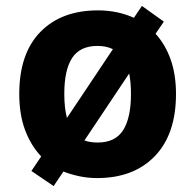

<svg xmlns="http://www.w3.org/2000/svg" viewBox="-20 -591 659 648"><path d="M574 -274Q574 -138 502.5 -64Q431 10 308 10Q277 10 248.5 4Q220 -2 194 -12L161 37L86 -14L119 -63Q84 -100 64.5 -152.5Q45 -205 45 -274Q45 -410 116 -483Q187 -556 311 -556Q376 -556 432 -531L459 -571L533 -518L505 -477Q538 -441 556 -390Q574 -339 574 -274ZM197 -274Q197 -226 206 -193L361 -425Q339 -436 309 -436Q250 -436 223.5 -395.5Q197 -355 197 -274ZM422 -274Q422 -313 416 -343L265 -117Q283 -110 310 -110Q369 -110 395.5 -151.5Q422 -193 422 -274Z"/></svg>

Font: Noto Sans Ol Chiki
Style: Bold
Weight: 700
Designer: Monotype Design Team, Lewis McGuffie
Foundry: Monotype Imaging Inc.
Version: Version 2.003; ttfautohint (v1.8.4.7-5d5b)